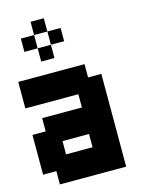

<svg xmlns="http://www.w3.org/2000/svg" viewBox="-144 -1083 871 1166"><g transform="rotate(-15 291.5 -500.0)"><path d="M0 -83.3V-333.3H83.3V-416.7H333.3V-500H0V-666.7H416.7V-583.3H500V0H83.3V-83.3ZM166.7 -166.7H333.3V-250H166.7ZM166.7 -833.3H83.3V-916.7H166.7ZM166.7 -750V-833.3H250V-750ZM166.7 -916.7V-1000H250V-916.7ZM333.3 -833.3H250V-916.7H333.3Z"/></g></svg>

Font: Galmuri11 Bold
Style: Regular
Weight: 700
Designer: Lee Minseo (quiple)
Version: Version 2.397;hotconv 1.1.1;makeotfexe 2.6.0 DEVELOPMENT